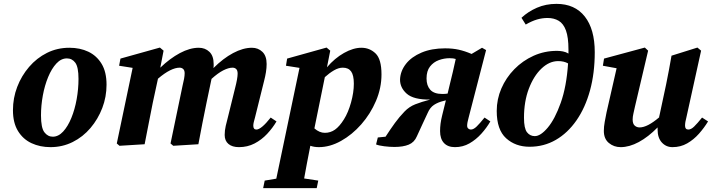

<svg xmlns="http://www.w3.org/2000/svg" viewBox="-20 -746 3682 993"><path d="M241 15Q187 15 143 -5.5Q99 -26 73 -68.5Q47 -111 47 -176Q47 -239 69 -296.5Q91 -354 130.5 -400Q170 -446 223 -472.5Q276 -499 339 -499Q394 -499 437 -478.5Q480 -458 505.5 -416Q531 -374 531 -308Q531 -245 509 -187.5Q487 -130 448 -84Q409 -38 356 -11.5Q303 15 241 15ZM253 -39Q282 -39 306.5 -65.5Q331 -92 349 -136Q367 -180 376.5 -233Q386 -286 386 -338Q386 -399 369.5 -421.5Q353 -444 326 -444Q296 -444 271.5 -417.5Q247 -391 229 -347.5Q211 -304 201.5 -252Q192 -200 192 -149Q192 -85 209.5 -62Q227 -39 253 -39Z M728 0 598 8 584 -4 666 -395 596 -406 603 -443 807 -500 826 -484 809 -396Q859 -444 910.5 -471.5Q962 -499 1008 -499Q1041 -499 1063 -478Q1085 -457 1085 -415Q1085 -410 1085 -404.5Q1085 -399 1084 -394Q1134 -444 1185.5 -471.5Q1237 -499 1283 -499Q1315 -499 1337 -478Q1359 -457 1359 -415Q1359 -395 1355.5 -373Q1352 -351 1346 -328L1299 -139Q1295 -125 1292.5 -114.5Q1290 -104 1290 -96Q1290 -76 1306 -76Q1331 -76 1380 -138L1410 -118Q1390 -84 1361.5 -53.5Q1333 -23 1296.5 -4Q1260 15 1216 15Q1181 15 1161.5 -1.5Q1142 -18 1142 -48Q1142 -71 1147.5 -95Q1153 -119 1159 -141L1196 -291Q1202 -314 1205.5 -333.5Q1209 -353 1209 -365Q1209 -382 1201.5 -389Q1194 -396 1183 -396Q1162 -396 1134.5 -382Q1107 -368 1074 -338L1048 -214Q1037 -161 1026.5 -107.5Q1016 -54 1006 0L876 8L862 -4L924 -302Q929 -322 932 -338.5Q935 -355 935 -367Q935 -382 927.5 -389Q920 -396 909 -396Q887 -396 859 -382Q831 -368 797 -339L770 -214Q759 -161 749 -107.5Q739 -54 728 0Z M1341 227 1349 188 1409 178 1529 -395 1459 -406 1465 -443 1669 -500 1688 -484 1671 -398Q1711 -445 1759 -472Q1807 -499 1849 -499Q1892 -499 1922.5 -469.5Q1953 -440 1953 -361Q1953 -291 1924.5 -224Q1896 -157 1848.5 -103Q1801 -49 1743.5 -17Q1686 15 1629 15Q1605 15 1585 8Q1575 57 1567.5 98Q1560 139 1553 177L1626 188L1618 227ZM1753 -396Q1731 -396 1707 -382Q1683 -368 1660 -347L1606 -82Q1632 -59 1660 -59Q1689 -59 1712.5 -75.5Q1736 -92 1759 -129Q1781 -164 1795.5 -216Q1810 -268 1810 -313Q1810 -357 1796 -376.5Q1782 -396 1753 -396Z M2186 -340Q2186 -303 2205.5 -281.5Q2225 -260 2268 -260Q2275 -260 2281.5 -260.5Q2288 -261 2295 -262L2306 -308Q2314 -341 2322 -374Q2330 -407 2337 -441Q2325 -445 2305 -445Q2277 -445 2249.5 -435Q2222 -425 2204 -402Q2186 -379 2186 -340ZM1925 1 1934 -35 1974 -39Q2000 -79 2022.5 -110Q2045 -141 2072 -169Q2096 -194 2127.5 -206.5Q2159 -219 2205 -231Q2119 -230 2083.5 -261.5Q2048 -293 2049 -336Q2051 -379 2079.5 -415.5Q2108 -452 2160 -474Q2212 -496 2282 -496Q2321 -496 2352.5 -489Q2384 -482 2419 -467L2473 -499L2494 -487L2404 -139Q2396 -111 2396 -96Q2396 -86 2402 -81Q2408 -76 2415 -76Q2429 -76 2445 -91.5Q2461 -107 2486 -138L2516 -118Q2497 -85 2469.5 -54.5Q2442 -24 2408 -4.5Q2374 15 2333 15Q2296 15 2276 -6.5Q2256 -28 2256 -68Q2256 -87 2258.5 -106.5Q2261 -126 2267 -150L2286 -227L2274 -224Q2245 -217 2224.5 -203.5Q2204 -190 2192 -162Q2179 -133 2164.5 -103Q2150 -73 2136 -41Q2123 -10 2094 2Q2065 14 2020 14Q1996 14 1967.5 10.5Q1939 7 1925 1Z M2690 -137Q2690 -82 2705.5 -62Q2721 -42 2746 -42Q2776 -42 2813 -86Q2850 -130 2880 -214Q2910 -298 2918 -418Q2897 -430 2867 -430Q2821 -430 2780.5 -391.5Q2740 -353 2715 -287Q2690 -221 2690 -137ZM2719 13Q2646 13 2597.5 -31Q2549 -75 2549 -172Q2549 -233 2573 -288.5Q2597 -344 2640 -388Q2683 -432 2739.5 -457.5Q2796 -483 2861 -483Q2876 -483 2891.5 -480Q2907 -477 2920 -469Q2920 -474 2920 -479.5Q2920 -485 2920 -490Q2920 -553 2907 -588.5Q2894 -624 2869.5 -638.5Q2845 -653 2812 -653Q2784 -653 2757 -645Q2730 -637 2699 -619L2677 -654Q2711 -686 2757 -706Q2803 -726 2858 -726Q2953 -726 3004.5 -660.5Q3056 -595 3056 -476Q3056 -368 3031.5 -278.5Q3007 -189 2961.5 -123.5Q2916 -58 2854.5 -22.5Q2793 13 2719 13Z M3458 15Q3425 15 3403 -9Q3381 -33 3381 -76Q3381 -79 3381 -82Q3381 -85 3381 -87Q3333 -38 3284 -11.5Q3235 15 3190 15Q3155 15 3129 -6.5Q3103 -28 3103 -69Q3103 -91 3107.5 -115.5Q3112 -140 3117 -165L3169 -393L3098 -406L3104 -443L3315 -500L3332 -484L3264 -195Q3260 -176 3256 -159Q3252 -142 3252 -128Q3252 -106 3262.5 -96.5Q3273 -87 3288 -87Q3328 -87 3389 -139Q3389 -142 3389.5 -144.5Q3390 -147 3391 -150L3425 -309Q3433 -346 3439.5 -383Q3446 -420 3453 -458L3587 -500L3606 -484L3530 -139Q3523 -114 3523 -96Q3523 -76 3540 -76Q3554 -76 3570 -91.5Q3586 -107 3611 -138L3642 -118Q3622 -85 3595 -54.5Q3568 -24 3534 -4.5Q3500 15 3458 15Z"/></svg>

Font: Source Serif Pro
Style: Bold Italic
Weight: 700
Italic angle: -12°
Designer: Frank Grießhammer
Foundry: Adobe Systems Incorporated
Version: Version 3.001;hotconv 1.0.111;makeotfexe 2.5.65597